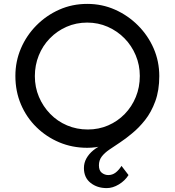

<svg xmlns="http://www.w3.org/2000/svg" viewBox="-20 -751 897 986"><path d="M428 8Q351 8 284.5 -20Q218 -48 167 -98Q116 -148 87.5 -215Q59 -282 59 -361Q59 -436 87.5 -502.5Q116 -569 167 -620.5Q218 -672 284.5 -701.5Q351 -731 428 -731Q504 -731 570.5 -701.5Q637 -672 688.5 -620.5Q740 -569 769 -502.5Q798 -436 798 -360Q798 -287 777.5 -231Q757 -175 725 -134.5Q693 -94 657 -65Q626 -39 596.5 -19.5Q567 0 542 17Q517 34 502.5 53Q488 72 488 98Q488 125 503 136.5Q518 148 536 148Q557 148 573.5 135.5Q590 123 604 101L640 148Q622 177 590.5 196Q559 215 528 215Q479 215 445 188Q411 161 411 112Q411 85 424 62Q437 39 459 21Q481 3 508 -8L589 -34Q555 -14 513 -3Q471 8 428 8ZM431 -86Q487 -86 535.5 -107Q584 -128 620.5 -165.5Q657 -203 677.5 -253Q698 -303 698 -361Q698 -417 677 -467Q656 -517 619 -554.5Q582 -592 533 -613.5Q484 -635 428 -635Q371 -635 322 -613.5Q273 -592 236 -554Q199 -516 179 -466Q159 -416 159 -360Q159 -303 180 -253.5Q201 -204 238 -166Q275 -128 324.5 -107Q374 -86 431 -86Z"/></svg>

Font: Josefin Sans Thin
Style: Regular
Weight: 400
Version: Version 2.000